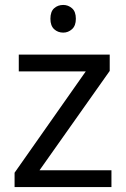

<svg xmlns="http://www.w3.org/2000/svg" viewBox="-20 -757 510 777"><path d="M431 0H39V-58L327 -468H56V-536H424V-470L140 -68H431ZM236 -737Q256 -737 271.5 -723.5Q287 -710 287 -681Q287 -653 271.5 -639Q256 -625 236 -625Q214 -625 199 -639Q184 -653 184 -681Q184 -710 199 -723.5Q214 -737 236 -737Z"/></svg>

Font: Noto Sans Ogham
Style: Regular
Weight: 400
Designer: Monotype Design Team
Foundry: Monotype Imaging Inc.
Version: Version 2.001; ttfautohint (v1.8.4.7-5d5b)